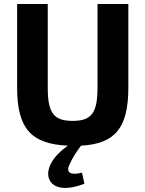

<svg xmlns="http://www.w3.org/2000/svg" viewBox="-20 -710 721 953"><path d="M617 -690H464V-275C464 -148 433 -110 341 -110C247 -110 217 -148 217 -275V-690H65V-275C65 -75 132 5 317 13C263 51 235 89 225 120C200 191 254 258 399 202L387 147C337 160 305 151 324 109C340 72 360 43 382 13C553 4 617 -77 617 -275Z"/></svg>

Font: SnT
Style: Bold
Weight: 700
Designer: Natanael Gama
Version: Version 1.001;PS 001.001;hotconv 1.0.70;makeotf.lib2.5.58329